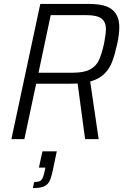

<svg xmlns="http://www.w3.org/2000/svg" viewBox="-20 -708 630 977"><path d="M185 -688H433Q517 -688 552 -658Q587 -628 587 -571Q587 -532 576 -482Q563 -426 550 -392Q537 -358 510.5 -332Q484 -306 439 -293L482 0H413L375 -283Q362 -282 335 -282H164L104 0H38ZM509 -484Q519 -534 519 -561Q519 -596 496.5 -613.5Q474 -631 419 -631H238L176 -338H351Q407 -338 438 -354.5Q469 -371 483 -401Q497 -431 509 -484ZM205 173 211 145H178L196 62H269L249 157Q241 197 231 215.5Q221 234 202 241.5Q183 249 147 249L154 218Q180 218 189 209.5Q198 201 205 173Z"/></svg>

Font: Saira Semi Condensed Light
Style: Italic
Weight: 300
Width: 4
Italic angle: -12°
Designer: Hector Gatti with collaboration of the Omnibus-Type team
Foundry: Omnibus-Type
Version: Version 1.001; ttfautohint (v1.8)